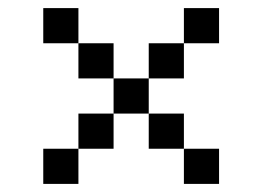

<svg xmlns="http://www.w3.org/2000/svg" viewBox="-20 -454 648 474"><path d="M173.6 -347.2H260.4V-260.4H173.6ZM260.4 -86.8H173.6V-173.6H260.4ZM434 -347.2V-434H520.8V-347.2ZM173.6 0H86.8V-86.8H173.6ZM347.2 -347.2H434V-260.4H347.2ZM347.2 -173.6H260.4V-260.4H347.2ZM434 -86.8H520.8V0H434ZM434 -86.8H347.2V-173.6H434ZM173.6 -347.2H86.8V-434H173.6Z"/></svg>

Font: 8-bit Operator+ 8
Style: Regular
Weight: 400
Designer: GrandChaos9000
Version: Version 1.3.0 - August 1, 2014